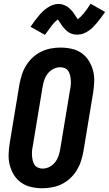

<svg xmlns="http://www.w3.org/2000/svg" viewBox="-20 -997 581 1025"><path d="M206 8Q176 8 147 1.5Q118 -5 94.5 -21Q71 -37 55.5 -61.5Q40 -86 32.5 -114Q25 -142 26 -172.5Q27 -203 32 -234L84 -548Q89 -574 97 -599Q105 -624 119.5 -647.5Q134 -671 154.5 -690Q175 -709 199.5 -721Q224 -733 250.5 -738Q277 -743 303 -743Q333 -743 362.5 -736.5Q392 -730 415 -714Q438 -698 453.5 -673.5Q469 -649 476.5 -621Q484 -593 483 -562.5Q482 -532 477 -501L425 -187Q420 -161 412 -136Q404 -111 389.5 -87.5Q375 -64 354.5 -45Q334 -26 309.5 -14Q285 -2 258.5 3Q232 8 206 8ZM208 -97Q227 -97 245 -106.5Q263 -116 275 -132Q287 -148 293 -166.5Q299 -185 302 -204L354 -518Q357 -531 358 -544.5Q359 -558 358 -570.5Q357 -583 354 -595.5Q351 -608 344.5 -618Q338 -628 326 -633Q314 -638 301 -638Q282 -638 264 -628.5Q246 -619 234 -603Q222 -587 216 -568.5Q210 -550 207 -531L155 -217Q152 -204 151 -190.5Q150 -177 151 -164.5Q152 -152 155 -139.5Q158 -127 164.5 -117Q171 -107 183 -102Q195 -97 208 -97ZM220 -811 143 -854Q155 -872 166 -886.5Q177 -901 187 -913Q197 -925 207.5 -935Q218 -945 231.5 -954.5Q245 -964 260.5 -970Q276 -976 292 -976Q301 -976 309.5 -974Q318 -972 327 -968Q336 -964 342 -959.5Q348 -955 355 -948.5Q362 -942 367.5 -935Q373 -928 377 -921.5Q381 -915 386 -907.5Q391 -900 395 -894Q411 -906 427 -925.5Q443 -945 464 -977L541 -933Q529 -916 518 -901Q507 -886 497 -874.5Q487 -863 477 -852.5Q467 -842 453 -832.5Q439 -823 424 -817.5Q409 -812 393 -812Q384 -812 375 -813.5Q366 -815 357 -819Q348 -823 342 -827.5Q336 -832 329 -839Q322 -846 316.5 -853Q311 -860 307 -866Q303 -872 297.5 -880.5Q292 -889 289 -893Q273 -882 257.5 -862Q242 -842 220 -811Z"/></svg>

Font: Iosevka SS18 Extrabold
Style: Italic
Weight: 800
Italic angle: -9°
Monospace: yes
Designer: Belleve Invis
Foundry: Belleve Invis
Version: Version 25.1.1; ttfautohint (v1.8.4)